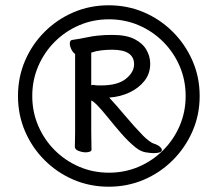

<svg xmlns="http://www.w3.org/2000/svg" viewBox="-20 -699 820 726"><path d="M735 -336Q735 -265 708 -203Q681 -141 633.5 -93.5Q586 -46 524 -19.5Q462 7 391 7Q320 7 258 -19.5Q196 -46 148.5 -93.5Q101 -141 74.5 -203Q48 -265 48 -336Q48 -407 74.5 -469Q101 -531 148.5 -578.5Q196 -626 258 -652.5Q320 -679 391 -679Q462 -679 524 -652.5Q586 -626 633.5 -578.5Q681 -531 708 -469Q735 -407 735 -336ZM682 -336Q682 -396 659.5 -448.5Q637 -501 597 -541Q557 -581 504.5 -603.5Q452 -626 392 -626Q332 -626 279.5 -603.5Q227 -581 187 -541Q147 -501 124.5 -448.5Q102 -396 102 -336Q102 -276 124.5 -223.5Q147 -171 187 -131Q227 -91 279.5 -68.5Q332 -46 392 -46Q452 -46 504.5 -68.5Q557 -91 597 -131Q637 -171 659.5 -223.5Q682 -276 682 -336ZM264 -495Q256 -500 250 -512Q244 -524 244 -534Q244 -547 253 -548Q266 -550 281.5 -552.5Q297 -555 315 -559Q328 -562 351.5 -564.5Q375 -567 405 -567Q458 -567 489 -551Q520 -535 534 -510Q548 -485 548 -458Q548 -421 526.5 -393.5Q505 -366 470 -349.5Q435 -333 393 -330Q420 -301 453.5 -261Q487 -221 521 -186Q531 -176 542 -167.5Q553 -159 561 -156Q575 -152 583.5 -145Q592 -138 592 -132Q592 -120 560 -120Q550 -120 531 -123Q512 -126 492 -142Q465 -164 438 -195Q411 -226 387 -256Q363 -286 344 -305Q341 -308 335.5 -312.5Q330 -317 325 -319V-203Q325 -183 325.5 -163.5Q326 -144 326 -133Q326 -128 319.5 -125.5Q313 -123 304 -123Q291 -123 277 -128.5Q263 -134 263 -144Q263 -151 263.5 -168.5Q264 -186 264 -203ZM325 -376Q327 -378 332 -378Q336 -378 338 -377Q344 -376 350 -376Q356 -376 362 -376Q425 -376 456 -401Q487 -426 487 -456Q487 -511 404 -511Q382 -511 362 -508.5Q342 -506 325 -500Z"/></svg>

Font: Klee One SemiBold
Style: Regular
Weight: 600
Designer: Fontworks Inc.
Foundry: Fontworks Inc.
Version: Version 1.00;January 12, 2022;FontCreator 13.0.0.2683 64-bit